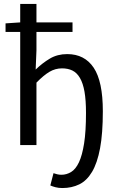

<svg xmlns="http://www.w3.org/2000/svg" viewBox="-20 -732 588 969"><path d="M295 217Q276 217 260.5 213Q245 209 234 204L250 142Q258 145 268.5 147.5Q279 150 290 150Q316 150 339 136Q362 122 378.5 87Q395 52 404.5 -8.5Q414 -69 414 -162Q414 -226 406.5 -269Q399 -312 383.5 -338.5Q368 -365 345.5 -376Q323 -387 293 -387Q259 -387 229.5 -369.5Q200 -352 164 -315V0H82V-571H8V-614L82 -619V-712H164V-619H346V-571H164V-478L160 -381Q194 -414 232 -436.5Q270 -459 319 -459Q407 -459 453 -390Q499 -321 499 -171Q499 -58 485 16.5Q471 91 444.5 135.5Q418 180 380 198.5Q342 217 295 217Z"/></svg>

Font: SourceSansPro
Style: Book
Weight: 400
Designer: Paul D. Hunt
Foundry: Adobe Systems Incorporated
Version: Version 2.021;PS 2.000;hotconv 1.0.86;makeotf.lib2.5.63406